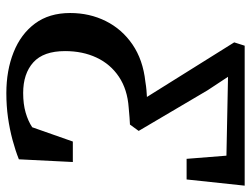

<svg xmlns="http://www.w3.org/2000/svg" viewBox="-113 -670 791 605"><g transform="rotate(90 282.5 -367.5)"><path d="M273.5 8Q202 8 144.8 -14.8Q87.5 -37.5 54.2 -82.2Q21 -127 21 -193Q21 -254.5 46.5 -305.5Q72 -356.5 120.2 -389.5Q168.5 -422.5 237 -430Q252 -432.5 264 -433.5Q276 -434.5 285.5 -435L113.5 -710L124 -743H565L545.5 -560H480.5L470.5 -685.5L222 -690.5L264.5 -626L392.5 -409L372.5 -381.5Q362.5 -381 350.5 -380.2Q338.5 -379.5 319 -377.5Q262 -373.5 222 -346.8Q182 -320 161.5 -276.2Q141 -232.5 141 -177Q141 -109 176.5 -77Q212 -45 273 -45Q308 -45 334.8 -52.8Q361.5 -60.5 381 -73.5L426 -201.5H490.5L482 -31.5Q454.5 -20.5 421 -11.5Q387.5 -2.5 350.5 2.8Q313.5 8 273.5 8Z"/></g></svg>

Font: Merriweather 28pt Medium
Style: Italic
Weight: 500
Italic angle: -7.8°
Version: Version 2.101